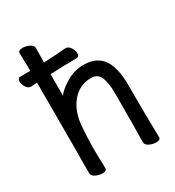

<svg xmlns="http://www.w3.org/2000/svg" viewBox="-186 -819 861 942"><g transform="rotate(-30 245.0 -348.0)"><path d="M116.2 17.1Q100.1 17.1 80.6 8.1Q61 -1 61 -17.1Q62 -87.9 62 -529.8L27.8 -526.9Q11.2 -526.9 0.7 -543.9Q-9.8 -561 -9.8 -577.1Q-9.8 -596.2 6.8 -596.2H62V-621.1Q60.1 -663.1 60.1 -696.8Q60.1 -712.9 85.9 -712.9Q102.1 -712.9 122.1 -703.9Q142.1 -694.8 142.1 -679.2L141.1 -598.1Q214.8 -601.1 266.1 -606Q283.2 -606 294.2 -588.9Q305.2 -571.8 305.2 -556.2Q305.2 -536.1 288.1 -536.1Q223.1 -536.1 140.1 -532.2V-409.2Q152.8 -432.1 200.9 -461.7Q249 -491.2 301.8 -491.2Q388.2 -491.2 420.9 -423.8Q443.8 -375 443.8 -296.9Q443.8 -118.2 446.8 2Q446.8 17.1 420.9 17.1Q403.8 17.1 384.5 8.1Q365.2 -1 365.2 -17.1Q367.2 -84 367.2 -293Q367.2 -352.1 353.5 -384.5Q339.8 -417 301.8 -417Q235.8 -417 191.9 -363.8Q149.9 -311 145 -229Q141.1 -187 140.1 -116.2Q140.1 -55.2 142.1 -22.9V2Q142.1 17.1 116.2 17.1Z"/></g></svg>

Font: LXGW WenKai Mono GB Screen
Style: Regular
Weight: 400
Monospace: yes
Designer: LXGW / Fontworks Inc.
Foundry: LXGW / Fontworks Inc.
Version: Version 1.510;January 18,2025